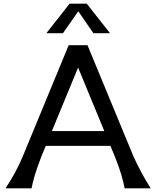

<svg xmlns="http://www.w3.org/2000/svg" viewBox="-20 -1020 846 1040"><path d="M352 -775H454L702 -175Q722 -131 743.5 -90.5Q765 -50 796 0H655Q649 -32 638 -70.5Q627 -109 601 -175L578 -230H228L205 -175Q180 -109 168.5 -70.5Q157 -32 151 0H10Q41 -47 61.5 -85.5Q82 -124 100 -165ZM261 -310H545L403 -654ZM321 -840H231L357 -1000H450L576 -840H486L404 -959Z"/></svg>

Font: Faculty Glyphic
Style: Regular
Weight: 400
Designer: Koto Studio, Dylan Young
Foundry: Koto Studio
Version: Version 1.004; ttfautohint (v1.8.4.7-5d5b)